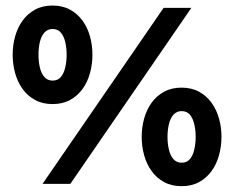

<svg xmlns="http://www.w3.org/2000/svg" viewBox="-20 -653 832 682"><path d="M166.7 -283.3Q131.2 -283.3 104.6 -297.9Q77.9 -312.4 60.1 -337.1Q42.4 -361.8 33.7 -393.4Q25 -425 25 -458.3Q25 -492.4 33.7 -523.6Q42.4 -554.9 60.1 -579.6Q77.9 -604.2 104.5 -618.8Q131.1 -633.3 166.6 -633.3Q202.1 -633.3 228.8 -618.8Q255.4 -604.2 273.2 -579.6Q291 -554.9 299.7 -523.6Q308.3 -492.4 308.3 -458.3Q308.3 -425 299.7 -393.4Q291 -361.8 273.2 -337.1Q255.5 -312.4 228.9 -297.9Q202.2 -283.3 166.7 -283.3ZM166.9 -366.7Q185.4 -366.7 196.2 -379.5Q206.9 -392.4 211.8 -413.5Q216.7 -434.7 216.7 -458.4Q216.7 -482.6 211.8 -503.5Q206.9 -524.3 196.2 -537.2Q185.4 -550 166.9 -550Q148.9 -550 137.6 -537.2Q126.4 -524.3 121.5 -503.5Q116.7 -482.6 116.7 -458.4Q116.7 -434.7 121.5 -413.5Q126.4 -392.4 137.6 -379.5Q148.9 -366.7 166.9 -366.7ZM131.2 0 561.1 -625H659.7L229.9 0ZM625.1 8.3Q589.6 8.3 562.9 -6.2Q536.2 -20.8 518.5 -45.4Q500.7 -70.1 492 -101.7Q483.3 -133.3 483.3 -166.7Q483.3 -200.7 492 -231.9Q500.7 -263.2 518.4 -287.9Q536.2 -312.6 562.8 -327.1Q589.4 -341.7 624.9 -341.7Q660.4 -341.7 687.1 -327.1Q713.8 -312.6 731.5 -287.9Q749.3 -263.2 758 -231.9Q766.7 -200.7 766.7 -166.7Q766.7 -133.3 758 -101.7Q749.3 -70.1 731.6 -45.4Q713.8 -20.8 687.2 -6.2Q660.6 8.3 625.1 8.3ZM625.2 -75Q643.8 -75 654.5 -87.8Q665.3 -100.7 670.1 -121.9Q675 -143.1 675 -166.7Q675 -191 670.1 -211.8Q665.3 -232.6 654.5 -245.5Q643.8 -258.3 625.2 -258.3Q607.2 -258.3 596 -245.5Q584.7 -232.6 579.9 -211.8Q575 -191 575 -166.7Q575 -143.1 579.9 -121.9Q584.7 -100.7 596 -87.8Q607.2 -75 625.2 -75Z"/></svg>

Font: Afacad Flux
Style: Regular
Weight: 400
Designer: Kristian Moeller
Foundry: Dicotype
Version: Version 1.100